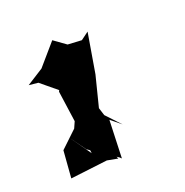

<svg xmlns="http://www.w3.org/2000/svg" viewBox="-165 -922 765 792"><g transform="rotate(-30 218.0 -526.0)"><path d="M180 -250 150 -377 225 -391 196 -611 139 -683 42 -696 159 -559 84 -448 1 -393 -29 -276 135 -267ZM91 -730 11 -697 141 -660 106 -611 96 -324 43 -436 85 -349 187 -251 193 -243 228 -407 266 -363 207 -453 272 -598 332 -767 294 -748 234 -762 188 -809Z"/></g></svg>

Font: Asimov Silicon
Style: Regular
Weight: 400
Designer: Google
Version: Version 2.000980; 2014